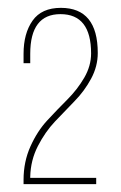

<svg xmlns="http://www.w3.org/2000/svg" viewBox="-20 -820 308 489"><path d="M135 -800Q229 -800 229 -685Q229 -651 212 -619.5Q195 -588 170 -562.5Q145 -537 120 -510.5Q95 -484 76.5 -448Q58 -412 57 -370V-367H225V-351H40V-362Q40 -408 57.5 -447Q75 -486 100.5 -513.5Q126 -541 151.5 -566.5Q177 -592 194.5 -622Q212 -652 212 -684Q212 -784 134 -784Q57 -784 57 -683V-659H40V-683Q40 -735 63 -767.5Q86 -800 135 -800Z"/></svg>

Font: Bebas Neue Light
Style: Regular
Weight: 300
Designer: Ryoichi Tsunekawa
Foundry: Ryoichi Tsunekawa
Version: Version 001.003; ttfautohint (v1.5.65-e2d9)